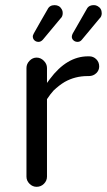

<svg xmlns="http://www.w3.org/2000/svg" viewBox="-20 -720 414 740"><path d="M145.5 -567.4 212.9 -648.4Q221.7 -656.2 221.7 -668.9Q221.7 -675.8 220.2 -679.2Q218.8 -682.6 217.8 -684.6Q209 -700.2 190.4 -700.2Q170.9 -700.2 163.1 -683.6Q163.1 -683.6 137.2 -638.7Q111.3 -593.8 110.4 -591.3Q109.4 -588.9 108.4 -586.9Q106.4 -583 106.4 -580.1Q106.4 -570.3 112.8 -564.5Q119.1 -558.6 128.4 -558.6Q137.7 -558.6 145.5 -567.4ZM295.9 -567.4 363.3 -648.4Q372.1 -656.2 372.1 -668.9Q372.1 -687.5 356.4 -696.3Q349.6 -700.2 342.8 -700.2Q335.9 -700.2 332 -699.2Q319.3 -696.3 313.5 -683.6Q313.5 -683.6 263.7 -596.7Q256.8 -585.9 256.8 -578.1Q256.8 -570.3 263.2 -564.5Q269.5 -558.6 279.3 -558.6Q289.1 -558.6 295.9 -567.4ZM161.1 -39.1V-337.9Q174.8 -358.4 186.5 -371.1Q208 -391.6 229.5 -404.3Q269.5 -426.8 317.4 -426.8H322.3Q339.8 -426.8 351.6 -438.5Q362.3 -449.2 362.3 -463.9Q362.3 -480.5 351.1 -491.7Q339.8 -502.9 324.2 -502.9H319.3Q237.3 -502.9 171.9 -415L161.1 -400.4V-458Q161.1 -473.6 148.9 -485.8Q136.7 -498 121.1 -498Q105.5 -498 93.8 -485.8Q82 -473.6 82 -458V-39.1Q82 -23.4 93.8 -11.7Q105.5 0 121.1 0Q137.7 0 149.4 -11.7Q161.1 -23.4 161.1 -39.1Z"/></svg>

Font: FakePearl
Style: Light
Weight: 350
Version: Version 1.2